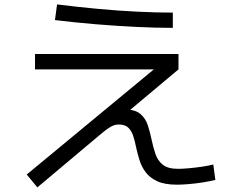

<svg xmlns="http://www.w3.org/2000/svg" viewBox="-20 -793 1040 857"><path d="M146.7 43.4 99.3 -14 697.3 -508.6 699.9 -483.3H136.3V-552H776.7V-483.3L504.7 -255.3L470.7 -263.3Q477.7 -284.3 494 -294.5Q510.3 -304.7 534.7 -304.7Q582.4 -304.7 606 -284.8Q629.7 -265 639.7 -234.2Q649.7 -203.3 656.4 -170.7Q663.4 -137 673.4 -106.9Q683.3 -76.7 706.3 -58Q729.3 -39.4 775.3 -39.4Q793 -39.4 821.8 -41.9Q850.7 -44.4 881 -48.9Q911.3 -53.4 932 -58.7L941.3 10Q916.3 16.3 884.3 21.3Q852.3 26.3 821.8 28.8Q791.3 31.3 769.3 31.3Q715.3 31.3 682 16Q648.6 0.7 630.1 -24.3Q611.6 -49.3 602.6 -78.7Q593.6 -108 587.6 -135Q582 -164.3 574.3 -187.1Q566.6 -210 552.1 -223.6Q537.7 -237.3 509.3 -237.3Q498.3 -237.3 487.5 -233.4Q476.7 -229.6 462.2 -219.6Q447.7 -209.6 424 -189.6ZM751.4 -668.6Q677 -668.6 589.5 -672.8Q502 -677 409.5 -684.6Q317 -692.3 225.3 -703.3L234.7 -773.3Q327 -761.7 417.3 -753.4Q507.7 -745 592.5 -740.9Q677.4 -736.7 751.4 -736.7Z"/></svg>

Font: M PLUS 1 Thin
Style: Regular
Weight: 100
Designer: Coji Morishita
Foundry: UNDERFOREST DESIGN
Version: Version 1.001